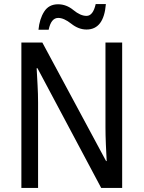

<svg xmlns="http://www.w3.org/2000/svg" viewBox="-20 -923 705 943"><path d="M450 -903Q437 -845 405 -845Q375 -845 340.5 -873.5Q306 -902 265 -902Q220 -902 197 -866Q174 -830 169 -777H219Q231 -835 266 -835Q294 -835 330 -806.5Q366 -778 405 -778Q490 -778 500 -903ZM580 -714H498V-299Q498 -260 500 -213Q502 -166 504 -132H501L188 -714H85V0H167V-419Q167 -461 164.5 -505Q162 -549 160 -588H164L477 0H580Z"/></svg>

Font: Noto Sans UI SemiCondensed
Style: Regular
Weight: 400
Width: 4
Designer: Monotype Design Team
Foundry: Monotype Imaging Inc.
Version: 1.001